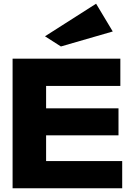

<svg xmlns="http://www.w3.org/2000/svg" viewBox="-20 -1017 718 1037"><path d="M48 0V-700H630V-553H229V-432H620V-286H229V-147H640V0ZM309 -766 223 -821 499 -997 589 -847Z"/></svg>

Font: Panamera Black
Style: Regular
Weight: 900
Designer: Bastien Sozeau
Foundry: NBR — Bastien Sozeau
Version: Version 3.002; ttfautohint (v1.8.4.7-5d5b);gftools[0.9.33]